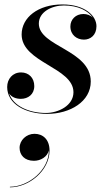

<svg xmlns="http://www.w3.org/2000/svg" viewBox="-20 -490 468 843"><path d="M378.5 -132C378.5 -271.5 150.5 -285 150.5 -386.5C150.5 -438 208 -466 260.5 -466C323 -466 367 -442.5 387 -413C377 -423 362.5 -428.5 346 -428.5C312 -428.5 289 -404 289 -374C289 -336.5 317.5 -316 348.5 -316C377 -316 403.5 -335.5 403.5 -375C403.5 -419.5 354.5 -470.5 254 -470.5C147.5 -470.5 75 -413.5 75 -338.5C75 -215 302.5 -194 302.5 -85C302.5 -26 235.5 6 181.5 6C108 6 38 -24 20 -80C30 -64 49.5 -56 71.5 -56C103 -56 130.5 -75.5 130.5 -112C130.5 -148 106.5 -172 72.5 -172C35 -172 11.5 -143 11.5 -108C11.5 -33.5 91.5 10 187 10C288.5 10 378.5 -44.5 378.5 -132ZM66 159C66 190.5 87.5 216 129 216C158.5 216 187.5 199 194.5 170.5C195 257 104.5 330 23.5 330V332.5C108.5 332.5 197.5 258 197.5 171C197.5 123 169 97.5 131.5 97.5C95 97.5 66 126.5 66 159Z"/></svg>

Font: Bodoni* 48pt Medium
Style: Italic
Weight: 500
Italic angle: -13°
Version: Version 2.3